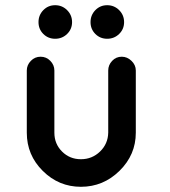

<svg xmlns="http://www.w3.org/2000/svg" viewBox="-20 -718 653 738"><path d="M502 -208Q502 -123 439.5 -61.5Q377 0 291 0Q206 0 144.5 -61Q83 -122 83 -208V-447Q83 -468 98.5 -484Q114 -500 136 -500Q158 -500 173.5 -484Q189 -468 189 -447V-208Q189 -165 218.5 -135.5Q248 -106 291 -106Q334 -106 364.5 -135.5Q395 -165 396 -208V-447Q396 -468 411 -484Q426 -500 448 -500Q469 -500 485.5 -484Q502 -468 502 -447ZM146.5 -587.5Q128 -606 128 -633Q128 -660 146.5 -679Q165 -698 192 -698Q219 -698 238 -679Q257 -660 257 -633Q257 -606 238 -587.5Q219 -569 192 -569Q165 -569 146.5 -587.5ZM346.5 -587.5Q328 -606 328 -633Q328 -660 346.5 -679Q365 -698 392 -698Q419 -698 438 -679Q457 -660 457 -633Q457 -606 438 -587.5Q419 -569 392 -569Q365 -569 346.5 -587.5Z"/></svg>

Font: Quicksand
Style: Bold
Weight: 700
Designer: Andrew Paglinawan
Foundry: Andrew Paglinawan
Version: 1.002